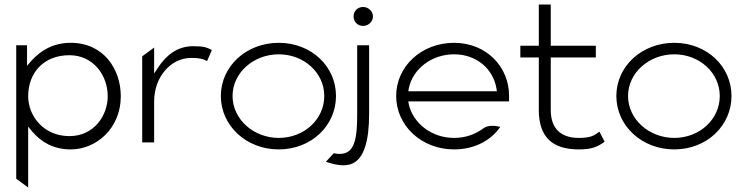

<svg xmlns="http://www.w3.org/2000/svg" viewBox="-20 -652 3310 852"><path d="M52 141 105 180V-90L125 -66C163 -23 215 11 294 11C407 11 516 -82 516 -225C516 -345 440 -462 294 -462C214 -462 159 -426 120 -383L100 -360V-451H52ZM105 -225C105 -328 173 -407 288 -407C393 -407 458 -319 458 -225C458 -139 397 -48 288 -48C173 -48 105 -138 105 -225Z M611 -20H664V-201C664 -259 684 -307 713 -340C738 -369 777 -395 829 -395C866 -395 884 -390 899 -381L920 -430C898 -441 888 -447 837 -447C764 -447 716 -404 682 -353L664 -326V-441L611 -402Z M960 -226C960 -95 1072 11 1217 11C1362 11 1471 -95 1471 -226C1471 -357 1362 -462 1217 -462C1072 -462 960 -357 960 -226ZM1012 -226C1012 -329 1105 -411 1217 -411C1329 -411 1419 -329 1419 -226C1419 -123 1330 -40 1217 -40C1105 -40 1012 -123 1012 -226Z M1426 66C1510 94 1572 91 1601 -3C1612 -38 1618 -85 1618 -148V-451H1565V-147C1565 -35 1554 31 1487 31C1479 31 1471 30 1461 28ZM1549 -579C1549 -555 1567 -537 1591 -537C1615 -537 1635 -556 1635 -579C1635 -602 1615 -621 1591 -621C1567 -621 1549 -603 1549 -579Z M1738 -226C1738 -95 1850 11 1995 11C2085 11 2158 -28 2200 -89C2181 -94 2144 -99 2123 -81C2088 -56 2046 -40 1995 -40C1897 -40 1814 -103 1794 -189L1792 -202H2239V-227C2239 -357 2137 -462 1995 -462C1850 -462 1738 -357 1738 -226ZM1792 -247 1794 -260C1812 -347 1896 -411 1995 -411C2094 -411 2168 -347 2183 -260L2185 -247Z M2289 -397H2371V-158C2373 -47 2428 11 2548 11C2610 11 2633 -2 2663 -23L2640 -68C2618 -51 2602 -40 2548 -40C2464 -40 2424 -87 2424 -163V-397H2624V-449H2424V-632H2371V-449H2289Z M2715 -226C2715 -95 2827 11 2972 11C3117 11 3226 -95 3226 -226C3226 -357 3117 -462 2972 -462C2827 -462 2715 -357 2715 -226ZM2767 -226C2767 -329 2860 -411 2972 -411C3084 -411 3174 -329 3174 -226C3174 -123 3085 -40 2972 -40C2860 -40 2767 -123 2767 -226Z"/></svg>

Font: Charger Sport
Style: ExLitExt
Weight: 200
Designer: Jasper
Foundry: Cannot Into Space Fonts
Version: Version 1.1